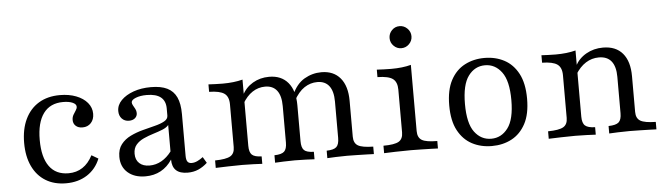

<svg xmlns="http://www.w3.org/2000/svg" viewBox="-43 -780 3292 951"><g transform="rotate(-5 1603.0 -304.5)"><path d="M252.4 11.3Q193.5 11.3 150.8 -14.9Q108.1 -41.1 85.1 -89.9Q62.1 -138.7 62.1 -205.6Q62.1 -274.2 85.9 -323.8Q109.7 -373.4 153.6 -400Q197.6 -426.6 258.9 -426.6Q304 -426.6 339.5 -412.9Q375 -399.2 395.2 -375Q415.3 -350.8 415.3 -320.2Q415.3 -291.9 399.2 -274.6Q383.1 -257.3 357.3 -257.3Q336.3 -257.3 323.8 -268.5Q311.3 -279.8 311.3 -297.6Q311.3 -312.1 317.7 -323.4Q324.2 -334.7 330.6 -344Q337.1 -353.2 337.1 -362.1Q337.1 -375 319 -383.1Q300.8 -391.1 271.8 -391.1Q207.3 -391.1 173.8 -345.6Q140.3 -300 140.3 -213.7Q140.3 -127.4 173 -82.3Q205.6 -37.1 268.5 -37.1Q308.1 -37.1 338.3 -56.9Q368.5 -76.6 388.7 -116.1L421.8 -96.8Q401.6 -46 357.3 -17.3Q312.9 11.3 252.4 11.3Z M646.8 11.3Q591.9 11.3 558.9 -17.7Q525.8 -46.8 525.8 -96Q525.8 -133.9 544.4 -157.7Q562.9 -181.5 591.9 -195.6Q621 -209.7 653.2 -218.1Q685.5 -226.6 714.5 -233.9Q743.5 -241.1 762.1 -251.6Q780.6 -262.1 780.6 -279V-314.5Q780.6 -351.6 757.3 -370.6Q733.9 -389.5 687.1 -389.5Q654.8 -389.5 632.7 -380.6Q610.5 -371.8 610.5 -358.9Q610.5 -352.4 615.3 -344Q620.2 -335.5 625.4 -325.8Q630.6 -316.1 630.6 -304.8Q630.6 -289.5 619.4 -279.8Q608.1 -270.2 589.5 -270.2Q567.7 -270.2 554 -284.7Q540.3 -299.2 540.3 -322.6Q540.3 -352.4 563.3 -375.8Q586.3 -399.2 624.6 -412.9Q662.9 -426.6 711.3 -426.6Q761.3 -426.6 792.3 -411.3Q823.4 -396 838.3 -364.1Q853.2 -332.3 853.2 -280.6V-72.6Q853.2 -52.4 859.7 -43.5Q866.1 -34.7 880.6 -34.7Q894.4 -34.7 908.9 -41.5Q923.4 -48.4 937.1 -58.9L954.8 -29Q933.9 -9.7 910.1 0.8Q886.3 11.3 856.5 11.3Q779.8 11.3 779.8 -60.5Q756.5 -25 723 -6.9Q689.5 11.3 646.8 11.3ZM671.8 -40.3Q703.2 -40.3 731 -56Q758.9 -71.8 780.6 -100.8V-232.3Q771 -220.2 750 -211.7Q729 -203.2 704 -195.6Q679 -187.9 655.6 -177.4Q632.3 -166.9 617.3 -149.6Q602.4 -132.3 602.4 -104.8Q602.4 -74.2 621 -57.3Q639.5 -40.3 671.8 -40.3Z M1551.6 0V-37.1Q1587.1 -37.9 1600.4 -50.4Q1613.7 -62.9 1613.7 -95.2V-275.8Q1613.7 -327.4 1593.5 -353.6Q1573.4 -379.8 1534.7 -379.8Q1500 -379.8 1470.2 -360.1Q1440.3 -340.3 1416.1 -296L1411.3 -327.4Q1434.7 -380.6 1474.2 -403.6Q1513.7 -426.6 1558.9 -426.6Q1619.4 -426.6 1652.8 -386.7Q1686.3 -346.8 1686.3 -273.4V-95.2Q1686.3 -62.9 1707.3 -50.4Q1728.2 -37.9 1783.1 -37.1V0Q1771 -0.8 1748.8 -1.2Q1726.6 -1.6 1700.8 -2.4Q1675 -3.2 1650 -3.2Q1621.8 -3.2 1594 -2Q1566.1 -0.8 1551.6 0ZM996.8 0V-37.1Q1051.6 -37.9 1073 -50.4Q1094.4 -62.9 1094.4 -95.2V-307.3Q1094.4 -346 1072.2 -361.7Q1050 -377.4 996.8 -378.2V-415.3Q1013.7 -414.5 1031.5 -413.7Q1049.2 -412.9 1067.7 -412.9Q1095.2 -412.9 1120.2 -415.7Q1145.2 -418.5 1166.9 -424.2V-95.2Q1166.9 -62.9 1180.2 -50.4Q1193.5 -37.9 1228.2 -37.1V0Q1211.3 -0.8 1184.7 -2Q1158.1 -3.2 1129 -3.2Q1094.4 -3.2 1057.7 -2Q1021 -0.8 996.8 0ZM1291.9 0V-37.1Q1327.4 -37.9 1340.7 -50.4Q1354 -62.9 1354 -95.2V-275.8Q1354 -327.4 1333.9 -353.6Q1313.7 -379.8 1275 -379.8Q1241.1 -379.8 1212.1 -360.9Q1183.1 -341.9 1161.3 -304L1162.9 -346Q1181.5 -383.9 1217.7 -405.2Q1254 -426.6 1299.2 -426.6Q1359.7 -426.6 1393.1 -386.7Q1426.6 -346.8 1426.6 -273.4V-95.2Q1426.6 -62.9 1439.5 -50.4Q1452.4 -37.9 1487.9 -37.1V0Q1474.2 -0.8 1446 -2Q1417.7 -3.2 1390.3 -3.2Q1362.1 -3.2 1334.3 -2Q1306.5 -0.8 1291.9 0Z M1833.9 0V-37.1Q1888.7 -37.1 1910.1 -49.6Q1931.5 -62.1 1931.5 -95.2V-307.3Q1931.5 -345.2 1910.1 -361.3Q1888.7 -377.4 1833.9 -378.2V-415.3Q1850.8 -414.5 1868.5 -413.7Q1886.3 -412.9 1904.8 -412.9Q1933.1 -412.9 1958.1 -415.7Q1983.1 -418.5 2004 -424.2V-95.2Q2004 -62.1 2025.4 -49.6Q2046.8 -37.1 2101.6 -37.1V0Q2088.7 -0.8 2066.5 -1.2Q2044.4 -1.6 2018.5 -2.4Q1992.7 -3.2 1967.7 -3.2Q1929.8 -3.2 1891.5 -2Q1853.2 -0.8 1833.9 0ZM1964.5 -510.5Q1942.7 -510.5 1926.6 -526.6Q1910.5 -542.7 1910.5 -565.3Q1910.5 -587.9 1926.2 -604Q1941.9 -620.2 1964.5 -620.2Q1987.1 -620.2 2003.2 -604Q2019.4 -587.9 2019.4 -565.3Q2019.4 -542.7 2003.2 -526.6Q1987.1 -510.5 1964.5 -510.5Z M2369.4 11.3Q2314.5 11.3 2271 -11.7Q2227.4 -34.7 2201.6 -82.7Q2175.8 -130.6 2175.8 -207.3Q2175.8 -283.9 2201.6 -332.3Q2227.4 -380.6 2271.4 -403.6Q2315.3 -426.6 2369.4 -426.6Q2424.2 -426.6 2467.7 -403.6Q2511.3 -380.6 2537.1 -332.3Q2562.9 -283.9 2562.9 -207.3Q2562.9 -130.6 2537.1 -82.7Q2511.3 -34.7 2467.7 -11.7Q2424.2 11.3 2369.4 11.3ZM2369.4 -25Q2419.4 -25 2452 -68.1Q2484.7 -111.3 2484.7 -207.3Q2484.7 -303.2 2452 -346.8Q2419.4 -390.3 2369.4 -390.3Q2318.5 -390.3 2286.3 -346.8Q2254 -303.2 2254 -207.3Q2254 -111.3 2286.3 -68.1Q2318.5 -25 2369.4 -25Z M2953.2 0V-37.1Q2990.3 -37.9 3004 -50.4Q3017.7 -62.9 3017.7 -95.2V-275.8Q3017.7 -327.4 2996.8 -353.6Q2975.8 -379.8 2934.7 -379.8Q2899.2 -379.8 2869.4 -360.9Q2839.5 -341.9 2816.9 -304.8L2818.5 -346Q2837.9 -383.9 2875.4 -405.2Q2912.9 -426.6 2958.9 -426.6Q3022.6 -426.6 3056.5 -386.7Q3090.3 -346.8 3090.3 -273.4V-95.2Q3090.3 -62.9 3111.7 -50.4Q3133.1 -37.9 3187.9 -37.1V0Q3175 -0.8 3152.8 -1.2Q3130.6 -1.6 3104.8 -2.4Q3079 -3.2 3054.8 -3.2Q3025 -3.2 2996.4 -2Q2967.7 -0.8 2953.2 0ZM2652.4 0V-37.1Q2707.3 -37.9 2728.6 -50.4Q2750 -62.9 2750 -95.2V-307.3Q2750 -346 2727.8 -361.7Q2705.6 -377.4 2652.4 -378.2V-415.3Q2669.4 -414.5 2687.1 -413.7Q2704.8 -412.9 2723.4 -412.9Q2750.8 -412.9 2775.8 -415.7Q2800.8 -418.5 2822.6 -424.2V-95.2Q2822.6 -62.9 2836.7 -50.4Q2850.8 -37.9 2886.3 -37.1V0Q2868.5 -0.8 2841.5 -2Q2814.5 -3.2 2784.7 -3.2Q2750 -3.2 2713.3 -2Q2676.6 -0.8 2652.4 0Z"/></g></svg>

Font: Playfair 9pt Light
Style: Regular
Weight: 300
Designer: Claus Eggers Sørensen
Foundry: Claus Eggers Sørensen
Version: Version 2.001;gftools[0.9.30]